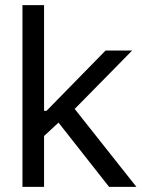

<svg xmlns="http://www.w3.org/2000/svg" viewBox="-20 -727 557 747"><path d="M144.5 -295.9H161.1L390.6 -530.3H494.1L247.1 -279.3H239.3L145.5 -192.4ZM67.4 -707H151.4V0H67.4ZM199.2 -260.7 257.8 -319.3 510.7 0H404.3Z"/></svg>

Font: Pretendard Std Variable
Style: Regular
Weight: 400
Designer: Base glyphs from Inter by Rasmus Andersson; Hangeul glyphs from Noto Sans CJK(Source Han Sans) by Jang Soo-young and Kan
Foundry: Kil Hyung-jin
Version: Version 1.309;Glyphs 3.2 (3225)